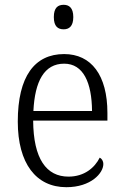

<svg xmlns="http://www.w3.org/2000/svg" viewBox="-20 -769 515 799"><path d="M245 -647C267 -647 285 -659 285 -698C285 -737 267 -749 245 -749C221 -749 204 -737 204 -698C204 -659 221 -647 245 -647ZM256 10C359 10 410 -49 410 -86C410 -100 403 -109 395 -113C374 -71 331 -34 265 -34C173 -34 119 -108 118 -267H427V-299C427 -456 360 -544 247 -544C124 -544 54 -451 54 -263C54 -89 130 10 256 10ZM363 -307H119C125 -431 164 -504 247 -504C327 -504 362 -425 363 -307Z"/></svg>

Font: Noto Serif Bengali SemiCondensed Light
Style: Regular
Weight: 300
Width: 4
Designer: Juan Bruce, Universal Thirst, Indian Type Foundry and the Monotype Design Team.
Foundry: Monotype Imaging Inc.
Version: Version 2.003